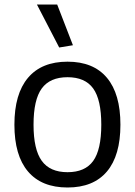

<svg xmlns="http://www.w3.org/2000/svg" viewBox="-20 -824 599 853"><path d="M280 9Q165 9 104.5 -62Q44 -133 44 -270Q44 -407 104.5 -478.5Q165 -550 280 -550Q395 -550 455 -478.5Q515 -407 515 -270Q515 -133 455 -62Q395 9 280 9ZM280 -59Q358 -59 394 -109Q430 -159 430 -270Q430 -381 394 -431Q358 -481 280 -481Q202 -481 165.5 -431Q129 -381 129 -270Q129 -160 165.5 -109.5Q202 -59 280 -59ZM243 -613 144 -804H234L304 -623Z"/></svg>

Font: Encode Sans Narrow
Style: Regular
Weight: 400
Designer: Pablo Impallari, Andres Torresi
Foundry: Pablo Impallari, Andres Torresi
Version: Version 1.000; ttfautohint (v1.00) -l 8 -r 50 -G 200 -x 14 -